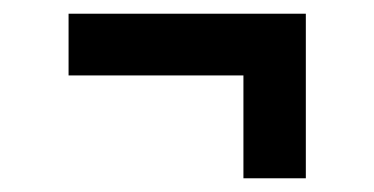

<svg xmlns="http://www.w3.org/2000/svg" viewBox="-20 -430 546 280"><path d="M80 -410H426V-170H335V-320H80Z"/></svg>

Font: Gully ECD Medium
Style: Regular
Weight: 500
Width: 2
Designer: jaikishan Patel
Foundry: MagicType
Version: Version 1.000;Glyphs 3.2 (3242)